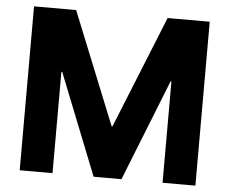

<svg xmlns="http://www.w3.org/2000/svg" viewBox="-51 -766 986 825"><g transform="rotate(5 442.0 -353.5)"><path d="M63 -707H204.6V0H63ZM202.6 -451.2 216.3 -437H202.6V-451.2V-707H244.6L443.8 -213.4L431.2 -223.1H443.8V-213.4V0H381.8ZM439.9 0V-213.4V-223.1H452.6L439.9 -213.4L639.2 -707H681.2V-451.2V-437H667.5L681.2 -451.2L502 0ZM679.2 -707H820.8V0H679.2Z"/></g></svg>

Font: Wanted Sans Std Variable
Style: Regular
Weight: 400
Designer: Original Design by Kil Hyung-jin and Kang Hanbin, Wanted Lab, Inc;
Foundry: Wanted Lab, Inc.
Version: Version 1.003;Glyphs 3.2 (3227)